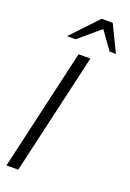

<svg xmlns="http://www.w3.org/2000/svg" viewBox="-177 -1011 726 1071"><g transform="rotate(20 186.0 -475.0)"><path d="M11 0 177 -720H247L81 0ZM82 -793 230 -950H296L372 -793H335L236 -930H294L133 -793Z"/></g></svg>

Font: Instrument Sans Condensed
Style: Italic
Weight: 400
Width: 3
Italic angle: -13°
Designer: Rodrigo Fuenzalida
Foundry: fragTYPE
Version: Version 1.000;gftools[0.9.28]